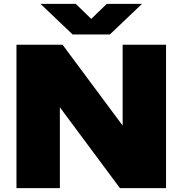

<svg xmlns="http://www.w3.org/2000/svg" viewBox="-20 -971 942 991"><path d="M65 0V-740H303L650 -273H613V-740H837V0H599L252 -467H289V0ZM355 -793 189 -951H371L470 -855H432L531 -951H713L547 -793Z"/></svg>

Font: Encode Sans SC Expanded Black
Style: Regular
Weight: 900
Width: 7
Designer: Multiple Designers
Foundry: Impallari Type
Version: Version 3.002